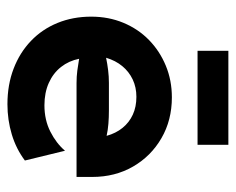

<svg xmlns="http://www.w3.org/2000/svg" viewBox="-79 -544 637 519"><g transform="rotate(90 239.5 -284.5)"><path d="M261.8 13.9Q209 13.9 165.6 -2.8Q122.2 -19.4 90.6 -49.7Q59 -79.9 42 -121.5Q25 -163.2 25 -212.5Q25 -259.7 41.7 -299.7Q58.3 -339.6 88.2 -368.8Q118.1 -397.9 157.6 -414.2Q197.2 -430.6 243.1 -430.6Q304.9 -430.6 353.5 -402.4Q402.1 -374.3 430.2 -325.7Q458.3 -277.1 458.3 -215.3V-172.9H204.2Q186.8 -172.9 170.8 -175Q154.9 -177.1 138.9 -179.9Q144.4 -152.1 161.1 -130.9Q177.8 -109.7 204.2 -97.9Q230.6 -86.1 264.6 -86.1Q304.2 -86.1 335.8 -102.1Q367.4 -118.1 387.5 -141.7L413.9 -33.3Q382.6 -9.7 343.4 2.1Q304.2 13.9 261.8 13.9ZM136.1 -252.8Q152.8 -256.2 169.8 -258.3Q186.8 -260.4 204.2 -260.4H277.8Q297.2 -260.4 314.6 -259Q331.9 -257.6 347.2 -254.2Q340.3 -279.2 325.7 -297.2Q311.1 -315.3 289.9 -325Q268.8 -334.7 241.7 -334.7Q216 -334.7 194.8 -324.7Q173.6 -314.6 158.7 -296.5Q143.8 -278.5 136.1 -252.8ZM117.4 -500V-583.3H371.5V-500Z"/></g></svg>

Font: Afacad Flux
Style: Regular
Weight: 400
Designer: Kristian Moeller
Foundry: Dicotype
Version: Version 1.100